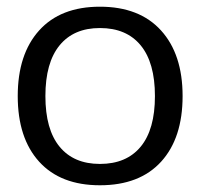

<svg xmlns="http://www.w3.org/2000/svg" viewBox="-20 -546 601 576"><path d="M279.8 9.8Q161.6 9.8 97.4 -61Q33.2 -131.8 33.2 -257.8Q33.2 -383.3 97.4 -454.6Q161.6 -525.9 279.8 -525.9Q398.4 -525.9 463.1 -454.6Q527.8 -383.3 527.8 -257.8Q527.8 -131.8 463.4 -61Q398.9 9.8 279.8 9.8ZM279.8 -54.2Q359.4 -54.2 402.1 -106Q444.8 -157.7 444.8 -257.8Q444.8 -357.9 402.1 -409.9Q359.4 -461.9 279.8 -461.9Q201.2 -461.9 158.7 -409.9Q116.2 -357.9 116.2 -257.8Q116.2 -157.7 158.7 -106Q201.2 -54.2 279.8 -54.2Z"/></svg>

Font: Creato Display
Style: Regular
Weight: 400
Version: Version 1.000